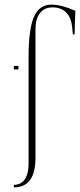

<svg xmlns="http://www.w3.org/2000/svg" viewBox="-20 -597 347 833"><path d="M40 216V205Q71 205 87.5 181Q104 157 104 113V-349Q104 -470 127 -523.5Q150 -577 203 -577Q247 -577 307 -550Q304 -488 304 -448H296L293 -480Q289 -521 267 -543Q245 -565 208 -565Q173 -565 153.5 -540.5Q134 -516 134 -470V87Q134 216 40 216ZM40 -311H60V-296H40Z"/></svg>

Font: Arapey Thin-Display
Style: Regular
Weight: 100
Designer: Eduardo Rodriguez Tunni
Foundry: Eduardo Rodriguez Tunni
Version: Version 4.000